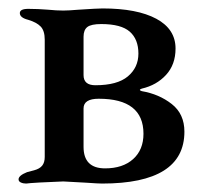

<svg xmlns="http://www.w3.org/2000/svg" viewBox="-20 -432 485 455"><path d="M417 -120Q417 3 222 3Q213 3 185 1Q134 -2 130 -2Q100 -1 74 0.5Q48 2 42 3Q35 3 29.5 0.5Q24 -2 24 -7Q24 -16 44 -24Q48 -25 61 -28.5Q74 -32 80 -39.5Q86 -47 86 -60V-338Q86 -359 76.5 -369Q67 -379 47 -385Q27 -390 27 -401Q27 -411 47 -411Q70 -411 94 -409Q114 -407 130 -407Q142 -407 166 -409Q211 -412 223 -412Q305 -412 350.5 -387.5Q396 -363 396 -317Q396 -279 373.5 -254.5Q351 -230 316 -222Q307 -219 316 -216Q357 -209 387 -185.5Q417 -162 417 -120ZM178 -254Q178 -230 206 -230Q258 -230 283 -251Q308 -272 308 -305Q308 -339 287.5 -357Q267 -375 220 -375Q196 -375 187 -368Q178 -361 178 -345ZM320 -115Q320 -198 214 -198Q178 -198 178 -175V-84Q178 -33 229 -33Q271 -33 295.5 -55Q320 -77 320 -115ZM44 3H42Z"/></svg>

Font: EB Garamond Medium
Style: Regular
Weight: 500
Designer: Georg Duffner and Octavio Pardo
Foundry: Georg Duffner
Version: Version 1.000